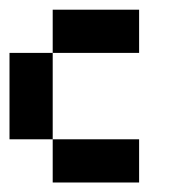

<svg xmlns="http://www.w3.org/2000/svg" viewBox="-20 -384 404 404"><path d="M90.9 -363.6H181.8V-272.7H90.9ZM0 -272.7H90.9V-181.8H0ZM0 -181.8H90.9V-90.9H0ZM90.9 -90.9H181.8V0H90.9ZM181.8 -363.6H272.7V-272.7H181.8ZM181.8 -90.9H272.7V0H181.8Z"/></svg>

Font: Micro 5
Style: Regular
Weight: 400
Designer: Sarah Cadigan-Fried
Version: Version 1.000; ttfautohint (v1.8.4.7-5d5b)